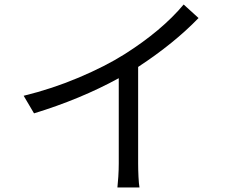

<svg xmlns="http://www.w3.org/2000/svg" viewBox="-20 -801 1040 852"><path d="M795 -781 861 -721Q753 -609 593 -504V-76Q593 -48 594.5 -16.5Q596 15 599 31H501Q503 15 505 -16.5Q507 -48 507 -76V-454Q337 -361 131 -298L85 -376Q212 -407 330 -457Q448 -507 532 -560Q698 -665 795 -781Z"/></svg>

Font: Noto Sans CJK KR Regular (TTF)
Style: Regular
Weight: 400
Designer: Ryoko NISHIZUKA 西塚涼子 (kana & ideographs); Paul D. Hunt (Latin, Greek & Cyrillic); Wenlong ZHANG 张文龙 (bopomofo); Sandoll 
Foundry: Adobe Systems Incorporated
Version: Version 1.004;PS 1.004;hotconv 1.0.82;makeotf.lib2.5.63406